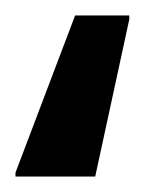

<svg xmlns="http://www.w3.org/2000/svg" viewBox="-20 -38 187 248"><path d="M0 190V185L77 -18H147V-13L103 190Z"/></svg>

Font: Saira Expanded Medium
Style: Regular
Weight: 500
Width: 7
Designer: Hector Gatti with collaboration of the Omnibus-Type team
Foundry: Omnibus-Type
Version: Version 1.100; ttfautohint (v1.8.3)